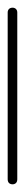

<svg xmlns="http://www.w3.org/2000/svg" viewBox="-20 -480 65 500"><path d="M0 -13H25V-448H0ZM13 -25Q9 -25 6 -23.5Q3 -22 1.5 -19Q0 -16 0 -13Q0 -9 1.5 -6Q3 -3 6 -1.5Q9 0 13 0Q16 0 19 -1.5Q22 -3 23.5 -6Q25 -9 25 -13Q25 -16 23.5 -19Q22 -22 19 -23.5Q16 -25 13 -25ZM13 -460Q9 -460 6 -458.5Q3 -457 1.5 -454Q0 -451 0 -448Q0 -444 1.5 -441Q3 -438 6 -436.5Q9 -435 13 -435Q16 -435 19 -436.5Q22 -438 23.5 -441Q25 -444 25 -448Q25 -451 23.5 -454Q22 -457 19 -458.5Q16 -460 13 -460Z"/></svg>

Font: Wavefont Thin
Style: Regular
Weight: 100
Monospace: yes
Version: Version 3.005;gftools[0.9.33]